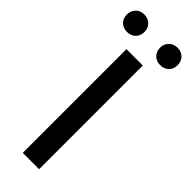

<svg xmlns="http://www.w3.org/2000/svg" viewBox="-327 -923 965 965"><g transform="rotate(45 155.5 -440.0)"><path d="M97 -715V22H213V-715ZM-25 -840C-25 -803 1 -778 37 -778C74 -778 100 -803 100 -840C100 -876 74 -902 37 -902C1 -902 -25 -876 -25 -840ZM211 -840C211 -803 237 -778 274 -778C310 -778 336 -803 336 -840C336 -876 310 -902 274 -902C237 -902 211 -876 211 -840Z"/></g></svg>

Font: コーポレート・ロゴ ver3 Medium
Style: Regular
Weight: 500
Designer: [KANA_main] LOGOTYPE.JP [Source Han Sans] Ryoko NISHIZUKA 西塚涼子 (kana, bopomofo & ideographs); Paul D. Hunt (Latin, Greek
Version: Version 12.001;FEAKit 1.0